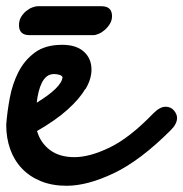

<svg xmlns="http://www.w3.org/2000/svg" viewBox="-66 -538 589 617"><path d="M11 -186Q22 -192 32 -197.5Q42 -203 52 -208Q50 -197 49.5 -185Q49 -173 48 -162ZM108 -300Q94 -300 84.5 -292.5Q75 -285 68.5 -272Q62 -259 58 -242.5Q54 -226 52 -208Q132 -257 135 -290Q133 -295 125 -297.5Q117 -300 108 -300ZM208 -252Q190 -221 152 -186.5Q114 -152 53 -117Q64 -79 94.5 -56Q125 -33 173 -33Q223 -33 287.5 -64.5Q352 -96 427 -174Q448 -195 466 -195Q483 -195 493 -183Q503 -171 503 -159Q503 -140 483 -120Q385 -22 300 18.5Q215 59 148 59Q102 59 66 44.5Q30 30 5 4Q-20 -22 -33 -58Q-46 -94 -46 -137Q-43 -178 -34.5 -223.5Q-26 -269 -6.5 -307Q13 -345 46.5 -369.5Q80 -394 134 -394Q179 -394 203.5 -372Q228 -350 228 -314Q228 -300 223.5 -284.5Q219 -269 209 -252ZM29 -425Q-5 -425 -5 -457Q-5 -472 1.5 -483Q8 -494 17.5 -502Q27 -510 37.5 -514Q48 -518 55 -518H260Q294 -518 294 -486Q294 -473 287.5 -462Q281 -451 271.5 -442.5Q262 -434 251.5 -429.5Q241 -425 234 -425Z"/></svg>

Font: Discipuli Britannica Bold
Style: Regular
Weight: 700
Designer: Peter Wiegel
Foundry: Peter Wiegel
Version: Version 0.001 2009